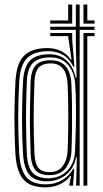

<svg xmlns="http://www.w3.org/2000/svg" viewBox="-20 -820 454 848"><path d="M180 7.6Q114.3 7.6 83.6 -27Q52.9 -61.5 48.1 -140.6Q45.3 -192.8 44.3 -243.6Q43.2 -294.4 44.3 -347.9Q45.3 -401.4 48.3 -461.5Q52.9 -541.8 87 -574.7Q121.1 -607.6 190 -607.6Q225.3 -607.6 251.7 -593.7Q278 -579.8 291.7 -557H295.8L281.2 -658.3V-660.3H202V-674.2H298.9V-642.9L308.7 -526L303.7 -526Q285.9 -561.7 257.6 -577.8Q229.2 -593.9 194.8 -593.9Q129.5 -593.9 99.2 -562.9Q69 -531.8 64.9 -460.2Q61.9 -402.6 61 -349.7Q60 -296.8 61.1 -245.4Q62.2 -194 64.9 -140.8Q69.3 -70.2 96.3 -38Q123.2 -5.8 183.7 -5.8Q221.6 -5.8 253.7 -24.2Q285.9 -42.6 303.9 -74.8H307.8L302.6 0H286.4V-6.3L294.1 -42.6H290.5Q273.4 -19.4 244.3 -5.9Q215.1 7.6 180 7.6ZM348.7 0V-674.2H397.7V-660.3H365.6V0ZM316.2 0 319.4 -125.7 315.8 -125.8Q307.3 -76.2 271.4 -47.7Q235.5 -19.2 186.7 -19.2Q136.1 -19.2 110.9 -46.7Q85.7 -74.1 81.8 -140.2Q78.8 -194.7 77.8 -245.5Q76.8 -296.4 77.8 -349Q78.8 -401.6 81.8 -461Q85.4 -524.8 112.7 -552.6Q140 -580.3 198.5 -580.3Q244.3 -580.3 274.2 -552.6Q304.1 -524.8 314.3 -476.4H318.2L315 -624.7V-688.1H202V-701.9H315V-800H331.9V-701.9H397.7V-688.1H331.9V0ZM193.7 -32.6Q225.9 -32.6 251.9 -47Q277.8 -61.4 293.7 -88Q309.7 -114.6 311.4 -151Q313.7 -200 314.9 -252.9Q316.1 -305.8 315.5 -356.3Q315 -406.8 312 -448.3Q309.7 -482.3 296.7 -509Q283.7 -535.8 260.3 -551.2Q236.9 -566.6 202.6 -566.6Q153.1 -566.6 127.1 -543.5Q101.2 -520.4 98.5 -459.8Q96.2 -404.2 95.4 -351.3Q94.6 -298.5 95.4 -246.5Q96.2 -194.6 98.5 -141.3Q101.3 -81.5 124.1 -57.1Q146.9 -32.6 193.7 -32.6ZM198 -46.5Q155.9 -46.5 136.7 -68.6Q117.5 -90.7 115.3 -141.4Q113.2 -195.8 112.4 -245.7Q111.5 -295.5 112.4 -347.4Q113.2 -399.2 115.3 -459.5Q117.4 -509.2 137.6 -531.5Q157.8 -553.8 204.4 -553.8Q247.7 -553.8 270.4 -526.6Q293.1 -499.5 295.3 -448.7Q297.5 -401.9 298.1 -350.1Q298.7 -298.4 298.1 -247.2Q297.4 -196.1 295.5 -151.2Q293.6 -107.7 270.1 -77.1Q246.5 -46.5 198 -46.5ZM198.4 -59.9Q238.1 -59.9 257.3 -86.8Q276.6 -113.7 278.5 -151.4Q280.4 -195.2 281.1 -246.3Q281.9 -297.5 281.3 -349.6Q280.7 -401.8 278.5 -448.7Q276.4 -493.9 257.9 -517Q239.4 -540.1 204.6 -540.1Q168 -540.1 151.1 -521.6Q134.2 -503.1 132.2 -459.6Q128.5 -369.6 128.7 -296.2Q128.9 -222.8 132.2 -141.5Q134.1 -97.8 149.5 -78.9Q164.9 -59.9 198.4 -59.9ZM202 -715.8V-729.7H281.2V-800H298.9V-715.8ZM348.7 -715.8V-800H365.6V-729.7H397.7V-715.8Z"/></svg>

Font: Big Shoulders Inline Text SC Thin
Style: Regular
Weight: 100
Designer: Patric King
Foundry: XO Type Co
Version: Version 2.002